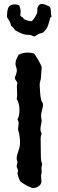

<svg xmlns="http://www.w3.org/2000/svg" viewBox="-20 -956 294 968"><path d="M197 -431C197 -435 188 -448 187 -454C183 -471 180 -512 180 -530C180 -543 187 -555 187 -569C187 -586 190 -602 190 -619C190 -625 157 -682 152 -686C141 -689 130 -691 119 -691C103 -691 88 -687 74 -680C66 -665 58 -652 58 -634C58 -623 65 -613 65 -601C65 -587 55 -568 55 -564C55 -553 65 -547 68 -538C66 -531 65 -524 65 -517C65 -497 69 -477 64 -457C75 -442 78 -418 78 -400C78 -385 76 -367 68 -354C72 -348 74 -341 74 -333C74 -324 71 -315 71 -306C71 -296 76 -289 77 -280C80 -265 81 -249 81 -234C81 -206 64 -181 64 -156C64 -149 68 -144 68 -138C68 -131 64 -125 64 -118C64 -111 71 -103 71 -94C71 -90 68 -87 68 -83C68 -77 77 -49 81 -44C88 -33 134 -8 147 -8C165 -8 189 -21 189 -41C189 -51 187 -60 187 -70C187 -76 190 -81 190 -86C190 -100 187 -115 193 -128C187 -141 186 -157 186 -172C186 -201 185 -230 185 -258C185 -266 186 -273 190 -280C186 -288 184 -296 184 -305C184 -320 190 -335 190 -349C190 -356 187 -363 187 -370C187 -391 197 -411 197 -431ZM240 -874C240 -877 237 -880 237 -883C237 -896 237 -909 232 -921C220 -928 204 -936 190 -936C177 -936 168 -921 168 -910C168 -904 169 -897 167 -891C165 -882 146 -849 137 -849C129 -849 113 -854 105 -857C99 -864 99 -860 93 -870L87 -872C85 -875 83 -877 82 -880C83 -886 84 -891 84 -896C84 -908 81 -919 77 -929C70 -932 63 -934 55 -934C14 -934 17 -900 15 -870C24 -856 33 -844 36 -826C45 -820 51 -812 57 -803C82 -790 99 -779 129 -780H133C141 -776 147 -773 154 -772C161 -776 168 -781 175 -785C181 -788 189 -788 196 -792C222 -810 226 -840 234 -868L240 -872Z"/></svg>

Font: Margarine
Style: Regular
Weight: 400
Designer: Astigmatic (AOETI)
Foundry: Astigmatic (AOETI)
Version: Version 1.000